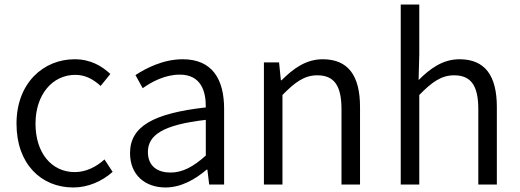

<svg xmlns="http://www.w3.org/2000/svg" viewBox="-20 -816 2300 849"><path d="M304 13C369 13 431 -14 478 -56L442 -111C408 -80 362 -55 311 -55C207 -55 137 -141 137 -269C137 -398 212 -485 313 -485C358 -485 393 -465 425 -436L468 -489C430 -524 381 -554 310 -554C173 -554 53 -450 53 -269C53 -91 162 13 304 13Z M712 13C780 13 842 -22 894 -66H897L905 0H971V-335C971 -465 919 -554 788 -554C701 -554 625 -514 579 -484L611 -426C652 -455 710 -486 775 -486C868 -486 891 -414 890 -341C658 -315 555 -257 555 -139C555 -41 623 13 712 13ZM734 -53C679 -53 634 -79 634 -144C634 -218 699 -264 890 -286V-128C835 -79 788 -53 734 -53Z M1147 0H1229V-396C1285 -453 1326 -483 1383 -483C1458 -483 1490 -437 1490 -333V0H1572V-343C1572 -481 1520 -554 1407 -554C1333 -554 1277 -513 1225 -461H1222L1214 -540H1147Z M1752 0H1834V-396C1890 -453 1931 -483 1988 -483C2063 -483 2095 -437 2095 -333V0H2177V-343C2177 -481 2125 -554 2012 -554C1938 -554 1882 -513 1831 -462L1834 -575V-796H1752Z"/></svg>

Font: Noto Sans HK DemiLight
Style: Regular
Weight: 350
Designer: Ryoko NISHIZUKA 西塚涼子 (kana, bopomofo & ideographs); Paul D. Hunt (Latin, Greek & Cyrillic); Sandoll Communications 산돌커뮤니
Foundry: Adobe
Version: Version 2.004;hotconv 1.0.118;makeotfexe 2.5.65603